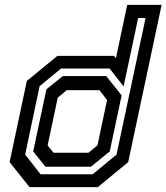

<svg xmlns="http://www.w3.org/2000/svg" viewBox="-20 -770 685 790"><path d="M382.5 0H101.5L19.5 -103L90.5 -437L216 -540H449L457 -530.5L503.5 -750H645L507.5 -103ZM354 -84H167L116.5 -147L171 -402.5L238.5 -457H417L480.5 -377.5L431.5 -147ZM344 -141.5 381 -172 420.5 -358.5 389 -399H254.5L217.5 -368L176 -172L200 -141.5ZM361.5 -53 459.5 -134 579 -696H548.5L488.5 -414.5L431 -488H231L143 -415.5L83.5 -134L147 -53Z"/></svg>

Font: Tourney SemiBold
Style: Italic
Weight: 600
Italic angle: -12°
Version: Version 1.015